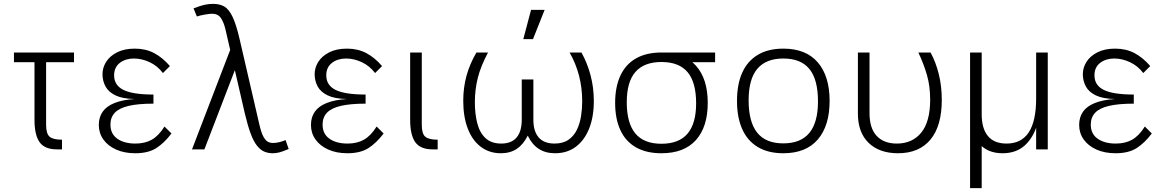

<svg xmlns="http://www.w3.org/2000/svg" viewBox="-20 -771 6016 991"><path d="M52 -500H362V-450H52ZM300 0H274Q211 0 184.5 -37Q158 -74 158 -153V-500H218V-127Q218 -81 236 -65.5Q254 -50 300 -50Z M865 -82Q828 -33 786.5 -6.5Q745 20 678 20Q622 20 579.5 1Q537 -18 513.5 -51Q490 -84 490 -126Q490 -166 510 -194.5Q530 -223 571.5 -239.5Q613 -256 675 -260Q613 -261 576.5 -278.5Q540 -296 524.5 -325Q509 -354 509 -388Q509 -422 528 -452Q547 -482 584.5 -501Q622 -520 676 -520Q732 -520 775.5 -497Q819 -474 857 -430L821 -394Q793 -431 752.5 -450Q712 -469 671 -469Q628 -469 598.5 -446.5Q569 -424 569 -382Q569 -331 617 -307Q665 -283 772 -283V-236Q693 -236 644 -224.5Q595 -213 572.5 -189Q550 -165 550 -128Q550 -80 585.5 -55Q621 -30 679 -30Q728 -30 763.5 -50Q799 -70 829 -118Z M1176 -534 1198 -424 1035 0H971ZM1470 -2Q1440 11 1422 15.5Q1404 20 1388 20Q1364 20 1344 11.5Q1324 3 1306.5 -19Q1289 -41 1274 -81Q1259 -121 1244 -184L1162 -540Q1152 -584 1143.5 -620Q1135 -656 1120 -678Q1105 -700 1075 -700Q1062 -700 1038.5 -696Q1015 -692 996 -686L979 -728Q1016 -742 1037 -746.5Q1058 -751 1080 -751Q1114 -751 1137.5 -737.5Q1161 -724 1180 -685Q1199 -646 1217 -568L1319 -127Q1329 -84 1340.5 -64Q1352 -44 1364 -38.5Q1376 -33 1387 -33Q1419 -33 1454 -48Z M1960 -82Q1923 -33 1881.5 -6.5Q1840 20 1773 20Q1717 20 1674.5 1Q1632 -18 1608.5 -51Q1585 -84 1585 -126Q1585 -166 1605 -194.5Q1625 -223 1666.5 -239.5Q1708 -256 1770 -260Q1708 -261 1671.5 -278.5Q1635 -296 1619.5 -325Q1604 -354 1604 -388Q1604 -422 1623 -452Q1642 -482 1679.5 -501Q1717 -520 1771 -520Q1827 -520 1870.5 -497Q1914 -474 1952 -430L1916 -394Q1888 -431 1847.5 -450Q1807 -469 1766 -469Q1723 -469 1693.5 -446.5Q1664 -424 1664 -382Q1664 -331 1712 -307Q1760 -283 1867 -283V-236Q1788 -236 1739 -224.5Q1690 -213 1667.5 -189Q1645 -165 1645 -128Q1645 -80 1680.5 -55Q1716 -30 1774 -30Q1823 -30 1858.5 -50Q1894 -70 1924 -118Z M2213 0Q2150 0 2123.5 -37Q2097 -74 2097 -153V-500H2157V-127Q2157 -81 2175 -65.5Q2193 -50 2239 -50V0Z M2733 -361V-153Q2733 -93 2760.5 -61.5Q2788 -30 2842 -30Q2886 -30 2914 -49.5Q2942 -69 2957.5 -101Q2973 -133 2979 -171.5Q2985 -210 2985 -248Q2985 -318 2968.5 -381Q2952 -444 2920 -500H2981Q3011 -447 3028 -383Q3045 -319 3045 -250Q3045 -167 3020.5 -106.5Q2996 -46 2951.5 -13Q2907 20 2845 20Q2796 20 2761 -2.5Q2726 -25 2704 -71Q2681 -25 2647 -2.5Q2613 20 2565 20Q2506 20 2462 -13Q2418 -46 2394.5 -107Q2371 -168 2371 -251Q2371 -319 2388 -380.5Q2405 -442 2439 -500H2499Q2461 -429 2446 -368.5Q2431 -308 2431 -244Q2431 -183 2443.5 -134.5Q2456 -86 2486 -58Q2516 -30 2567 -30Q2620 -30 2646.5 -61.5Q2673 -93 2673 -153V-361ZM2721 -720H2791L2731 -569H2681Z M3155 -240Q3155 -322 3182 -380.5Q3209 -439 3262.5 -469.5Q3316 -500 3394 -500Q3511 -500 3572 -432Q3633 -364 3633 -240Q3633 -116 3572 -48Q3511 20 3394 20Q3316 20 3262.5 -10.5Q3209 -41 3182 -99.5Q3155 -158 3155 -240ZM3394 -29Q3484 -29 3528.5 -81Q3573 -133 3573 -238Q3573 -346 3529 -398.5Q3485 -451 3394 -451Q3305 -451 3260 -400Q3215 -349 3215 -243Q3215 -136 3259 -82.5Q3303 -29 3394 -29ZM3377 -500H3671V-450H3409Z M4023 20Q3945 20 3891.5 -12Q3838 -44 3811 -104.5Q3784 -165 3784 -250Q3784 -336 3811 -396Q3838 -456 3891.5 -488Q3945 -520 4023 -520Q4140 -520 4201 -449Q4262 -378 4262 -250Q4262 -122 4201 -51Q4140 20 4023 20ZM4023 -31Q4113 -31 4157.5 -85Q4202 -139 4202 -248Q4202 -360 4158 -414.5Q4114 -469 4023 -469Q3934 -469 3889 -416Q3844 -363 3844 -253Q3844 -142 3888 -86.5Q3932 -31 4023 -31Z M4468 -500V-187Q4468 -109 4505 -69.5Q4542 -30 4609 -30Q4689 -30 4735 -86.5Q4781 -143 4781 -257Q4781 -326 4764.5 -383.5Q4748 -441 4720 -500H4783Q4810 -451 4825.5 -388.5Q4841 -326 4841 -255Q4841 -121 4782.5 -50.5Q4724 20 4615 20Q4519 20 4463.5 -33.5Q4408 -87 4408 -185V-500Z M4987 -500H5047V200H4987ZM5334 -130Q5314 -61 5269.5 -20.5Q5225 20 5154 20Q5075 20 5031 -33.5Q4987 -87 4987 -196V-500H5047V-180Q5047 -108 5079 -69Q5111 -30 5175 -30Q5252 -30 5290 -88Q5328 -146 5328 -263L5334 -203ZM5328 -500H5388V0H5328Z M5925 -82Q5888 -33 5846.5 -6.5Q5805 20 5738 20Q5682 20 5639.5 1Q5597 -18 5573.5 -51Q5550 -84 5550 -126Q5550 -166 5570 -194.5Q5590 -223 5631.5 -239.5Q5673 -256 5735 -260Q5673 -261 5636.5 -278.5Q5600 -296 5584.5 -325Q5569 -354 5569 -388Q5569 -422 5588 -452Q5607 -482 5644.5 -501Q5682 -520 5736 -520Q5792 -520 5835.5 -497Q5879 -474 5917 -430L5881 -394Q5853 -431 5812.5 -450Q5772 -469 5731 -469Q5688 -469 5658.5 -446.5Q5629 -424 5629 -382Q5629 -331 5677 -307Q5725 -283 5832 -283V-236Q5753 -236 5704 -224.5Q5655 -213 5632.5 -189Q5610 -165 5610 -128Q5610 -80 5645.5 -55Q5681 -30 5739 -30Q5788 -30 5823.5 -50Q5859 -70 5889 -118Z"/></svg>

Font: Moderustic Light
Style: Regular
Weight: 300
Designer: Tural Alisoy
Foundry: TAFT Foundry
Version: Version 2.120